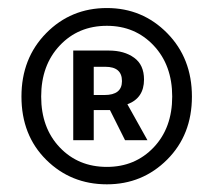

<svg xmlns="http://www.w3.org/2000/svg" viewBox="-20 -823 540 485"><path d="M250 -357.4Q159.2 -357.4 96.7 -419.4Q34.2 -481.4 34.2 -579.1Q34.2 -675.8 96.7 -739.3Q159.2 -802.7 250 -802.7Q339.8 -802.7 402.3 -739.3Q464.8 -675.8 464.8 -579.1Q464.8 -482.4 402.3 -419.9Q339.8 -357.4 250 -357.4ZM250 -401.4Q321.3 -401.4 368.2 -450.7Q415 -500 415 -579.1Q415 -658.2 368.2 -708Q321.3 -757.8 250 -757.8Q177.7 -757.8 130.9 -708Q84 -658.2 84 -579.1Q84 -500 130.9 -450.7Q177.7 -401.4 250 -401.4ZM165 -468.8V-695.3H254.9Q293.9 -695.3 318.8 -677.2Q343.8 -659.2 343.8 -622.1Q343.8 -575.2 301.8 -559.6L352.5 -468.8H295.9L257.8 -544.9H216.8V-468.8ZM216.8 -583H244.1Q288.1 -583 288.1 -618.2Q288.1 -654.3 246.1 -654.3H216.8Z"/></svg>

Font: GenEi Gothic M SemiBold
Style: Regular
Weight: 500
Designer: o_tamon (Modified); [Source Han Sans]
Ryoko NISHIZUKA  (kana & ideographs); Paul D. Hunt (Latin, Greek & Cyrillic); Wenl
Version: Version 1.1a;Original Version 1.004